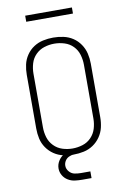

<svg xmlns="http://www.w3.org/2000/svg" viewBox="-113 -975 802 1214"><g transform="rotate(-10 288.0 -368.0)"><path d="M288 8Q321 8 353.5 1Q386 -6 413.5 -24.5Q441 -43 460 -70.5Q479 -98 486.5 -130Q494 -162 494 -195V-540Q494 -573 486.5 -605Q479 -637 460 -665Q441 -693 413.5 -711Q386 -729 353.5 -736Q321 -743 288 -743Q255 -743 222.5 -736Q190 -729 162.5 -711Q135 -693 116 -665Q97 -637 90 -605Q83 -573 83 -540V-195Q83 -162 90 -130Q97 -98 116 -70.5Q135 -43 162.5 -24.5Q190 -6 222.5 1Q255 8 288 8ZM288 -31Q255 -31 223.5 -41Q192 -51 168.5 -75Q145 -99 135.5 -130.5Q126 -162 126 -195V-540Q126 -573 135.5 -605Q145 -637 168.5 -660.5Q192 -684 223.5 -694Q255 -704 288 -704Q321 -704 353 -694Q385 -684 408 -660.5Q431 -637 440.5 -605Q450 -573 450 -540V-195Q450 -162 440.5 -130.5Q431 -99 408 -75Q385 -51 353 -41Q321 -31 288 -31ZM313 174H373V131H313Q292 131 272 127Q252 123 237.5 106Q223 89 223 69Q223 52 232 37.5Q241 23 256.5 15.5Q272 8 288 8V-22Q261 -22 235.5 -9.5Q210 3 194 27Q178 51 178 78Q178 102 190 122.5Q202 143 222.5 155.5Q243 168 266.5 171Q290 174 313 174ZM138 -871H438V-910H138Z"/></g></svg>

Font: Iosevka Sparkle Extralight
Style: Regular
Weight: 200
Designer: Belleve Invis
Foundry: Belleve Invis
Version: Version 4.5.0; ttfautohint (v1.8.3)